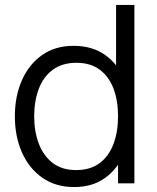

<svg xmlns="http://www.w3.org/2000/svg" viewBox="-20 -740 632 775"><path d="M279.5 15Q204 15 150.5 -22.8Q97 -60.5 68.5 -125Q40 -189.5 40 -270.5Q40 -351 68.2 -415.5Q96.5 -480 149.5 -517.5Q202.5 -555 276.5 -555Q352.5 -555 404.5 -518Q456.5 -481 483.2 -416.8Q510 -352.5 510 -270.5Q510 -190 483.5 -125.2Q457 -60.5 405.5 -22.8Q354 15 279.5 15ZM287 -53.5Q344.5 -53.5 382 -81.5Q419.5 -109.5 438 -158.8Q456.5 -208 456.5 -270.5Q456.5 -334 438 -382.8Q419.5 -431.5 382.2 -459Q345 -486.5 288.5 -486.5Q230.5 -486.5 192.5 -458Q154.5 -429.5 136.2 -380.5Q118 -331.5 118 -270.5Q118 -209 136.8 -159.8Q155.5 -110.5 193 -82Q230.5 -53.5 287 -53.5ZM456.5 0V-406.5H448.5V-720H522.5V0Z"/></svg>

Font: Manrope ExtraLight
Style: Regular
Weight: 400
Version: Version 4.504